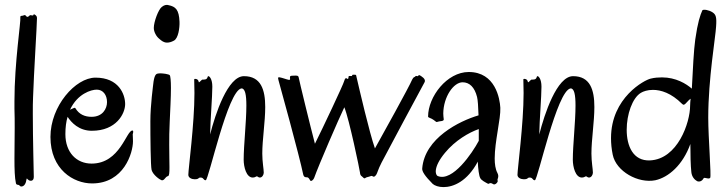

<svg xmlns="http://www.w3.org/2000/svg" viewBox="-20 -726 2974 784"><path d="M131 -652C131 -659 128 -662 124 -665C120 -668 117 -669 116 -664C116 -662 110 -663 105 -664C100 -665 99 -658 92 -657C86 -657 86 -668 76 -663C71 -660 62 -664 63 -655C66 -640 39 -471 39 -313C39 -303 39 -292 39 -282C40 -256 40 -230 40 -204C40 -159 39 -115 39 -78C39 -35 40 0 45 22C47 32 57 26 60 32C63 38 84 40 88 7C90 -2 90 6 98 10C105 14 118 14 118 -4C118 -18 114 -158 114 -261C114 -287 114 -310 115 -329C118 -423 131 -625 131 -652Z M522 -178C523 -181 524 -185 524 -188C524 -191 523 -193 521 -193C496 -195 471 -58 354 -58C292 -58 247 -104 247 -178C247 -206 250 -229 256 -249C271 -226 302 -192 355 -192C455 -192 491 -262 491 -301C491 -341 465 -409 370 -409C288 -409 186 -293 186 -167C186 -34 280 23 356 23C486 23 523 -102 523 -149C523 -161 522 -171 522 -178ZM375 -360C401 -360 417 -338 417 -309C417 -282 399 -249 354 -249C326 -249 303 -259 288 -284C287 -285 286 -286 285 -286C283 -286 275 -282 266 -278C296 -343 352 -360 375 -360Z M713 -637C711 -687 697 -699 668 -705C662 -707 652 -707 641 -698C627 -688 608 -637 608 -612C608 -596 618 -577 631 -567C640 -559 649 -552 662 -552C670 -552 679 -554 690 -560C708 -569 714 -612 713 -637ZM673 -419C670 -423 643 -428 627 -426C620 -425 612 -425 607 -393C605 -375 594 -297 594 -231C594 -166 595 -48 599 -32C605 -11 633 8 640 10C652 12 654 -4 666 -7C671 -8 672 -20 672 -43C672 -64 671 -96 671 -134C671 -162 671 -193 673 -229C675 -274 678 -328 678 -367C678 -396 676 -416 673 -419Z M1057 -21C1057 -35 1051 -65 1051 -99C1051 -156 1063 -229 1063 -289C1063 -359 1046 -415 976 -415C910 -415 859 -260 838 -177C839 -237 847 -331 847 -372C847 -404 835 -415 831 -415C825 -415 831 -401 812 -401H807C803 -401 796 -390 792 -390C791 -390 792 -404 776 -404C774 -404 773 -403 773 -401C773 -385 774 -367 774 -346C774 -220 749 -36 749 -12C749 0 763 6 775 6C794 6 788 -1 799 -1C812 -1 810 10 820 10C832 10 910 -357 966 -365C981 -365 986 -339 986 -295C986 -229 975 -133 975 -74C975 -44 986 -1 1012 -1C1022 -1 1025 -6 1029 -6C1032 -6 1035 -1 1041 -1C1051 -1 1057 -13 1057 -21Z M1713 -389C1718 -397 1714 -406 1700 -415C1691 -421 1691 -420 1687 -416C1683 -412 1680 -420 1675 -413C1672 -410 1669 -413 1663 -401C1651 -372 1539 -170 1511 -120C1488 -186 1448 -359 1435 -415C1434 -420 1435 -421 1425 -421C1419 -421 1418 -421 1418 -417C1415 -412 1402 -421 1403 -410C1403 -406 1401 -401 1397 -405C1394 -408 1389 -409 1385 -394C1383 -383 1297 -201 1266 -139C1248 -207 1201 -400 1200 -408C1199 -420 1188 -417 1179 -417C1167 -417 1164 -416 1164 -411C1164 -405 1167 -399 1159 -400C1152 -401 1131 -409 1123 -410C1118 -411 1113 -412 1117 -399C1121 -385 1203 -88 1218 -14C1221 -1 1229 -2 1234 -2C1238 -2 1242 2 1246 10C1250 18 1261 7 1263 0C1281 -51 1363 -240 1386 -288C1406 -239 1449 -32 1450 -21C1451 -7 1458 -7 1463 -1C1466 2 1469 4 1473 0C1477 -3 1484 -3 1494 -7C1503 -11 1504 4 1516 -12C1521 -19 1523 -33 1538 -62C1551 -87 1708 -381 1713 -389Z M2023 -286C2021 -323 2003 -432 1894 -432C1805 -432 1728 -331 1728 -250C1728 -245 1741 -244 1751 -236C1762 -228 1761 -226 1768 -229C1776 -232 1793 -230 1792 -239C1791 -247 1790 -255 1790 -263C1791 -331 1832 -390 1869 -390C1897 -390 1918 -370 1928 -330C1931 -318 1933 -290 1934 -255C1856 -232 1714 -162 1704 -38C1703 -26 1715 -7 1747 25C1755 32 1771 38 1791 38C1831 38 1888 15 1931 -66C1932 -38 1936 -7 1941 1C1945 10 1961 18 1972 24C1978 27 1979 16 1994 26C2002 31 2015 17 2012 11C2009 5 2020 -3 2011 -20C2003 -35 2000 -56 2000 -79C2000 -148 2025 -241 2023 -286ZM1935 -151C1908 -100 1828 17 1768 -7C1757 -11 1748 -43 1797 -102C1839 -153 1895 -185 1935 -199Z M2401 -21C2401 -35 2395 -65 2395 -99C2395 -156 2407 -229 2407 -289C2407 -359 2390 -415 2320 -415C2254 -415 2203 -260 2182 -177C2183 -237 2191 -331 2191 -372C2191 -404 2179 -415 2175 -415C2169 -415 2175 -401 2156 -401H2151C2147 -401 2140 -390 2136 -390C2135 -390 2136 -404 2120 -404C2118 -404 2117 -403 2117 -401C2117 -385 2118 -367 2118 -346C2118 -220 2093 -36 2093 -12C2093 0 2107 6 2119 6C2138 6 2132 -1 2143 -1C2156 -1 2154 10 2164 10C2176 10 2254 -357 2310 -365C2325 -365 2330 -339 2330 -295C2330 -229 2319 -133 2319 -74C2319 -44 2330 -1 2356 -1C2366 -1 2369 -6 2373 -6C2376 -6 2379 -1 2385 -1C2395 -1 2401 -13 2401 -21Z M2904 -617C2907 -657 2903 -667 2889 -676C2875 -685 2853 -689 2848 -684C2839 -664 2829 -635 2819 -565C2813 -523 2809 -442 2805 -364C2782 -384 2740 -410 2683 -410C2669 -410 2653 -409 2637 -405C2613 -400 2475 -328 2475 -162C2475 -141 2477 -118 2482 -94C2496 -26 2586 24 2656 10C2710 -2 2768 -52 2799 -138C2799 -96 2800 -49 2803 -23C2805 -4 2816 8 2827 14C2841 19 2850 8 2853 2C2857 -4 2874 8 2880 0C2885 -8 2872 -163 2872 -246C2872 -404 2902 -576 2904 -617ZM2798 -295C2798 -225 2747 -76 2634 -71C2565 -68 2539 -130 2539 -196C2539 -259 2562 -326 2597 -347C2607 -353 2624 -359 2646 -359C2679 -359 2721 -346 2765 -302C2771 -296 2774 -296 2788 -312C2790 -315 2795 -319 2800 -323C2799 -314 2798 -303 2798 -295Z"/></svg>

Font: Oregano
Style: Regular
Weight: 400
Designer: Astigmatic (AOETI)
Foundry: Astigmatic (AOETI)
Version: Version 1.000